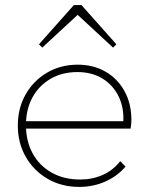

<svg xmlns="http://www.w3.org/2000/svg" viewBox="-20 -724 582 754"><path d="M291 10Q222 10 167.5 -21.5Q113 -53 81.5 -107.5Q50 -162 50 -231Q50 -299 80.5 -353Q111 -407 164.5 -438.5Q218 -470 285 -470Q347 -470 394.5 -442.5Q442 -415 469 -366Q496 -317 496 -253Q496 -249 495.5 -240.5Q495 -232 493 -219H72V-248H473L464 -241Q468 -300 446 -345Q424 -390 382.5 -415.5Q341 -441 284 -441Q224 -441 178.5 -414.5Q133 -388 107.5 -341.5Q82 -295 82 -233Q82 -169 108.5 -121Q135 -73 183 -46Q231 -19 295 -19Q343 -19 383.5 -37Q424 -55 452 -91L473 -70Q442 -33 394.5 -11.5Q347 10 291 10ZM146 -537 133 -550 270 -704H300L437 -550L424 -537L275 -675H295Z"/></svg>

Font: Outfit Thin Thin
Style: Regular
Weight: 250
Version: Version 1.100;gftools[0.9.27]